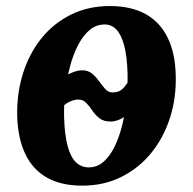

<svg xmlns="http://www.w3.org/2000/svg" viewBox="-20 -586 623 620"><path d="M245.5 13.5Q177.5 13.5 131.5 -12.5Q85.5 -38.5 61.5 -89Q37.5 -139.5 35.5 -211.5Q34 -284 54 -348.2Q74 -412.5 113.2 -461.5Q152.5 -510.5 208.5 -538.5Q264.5 -566.5 335 -566.5Q403 -566.5 449.8 -540.8Q496.5 -515 521.2 -464.8Q546 -414.5 547.5 -342Q549.5 -270 529 -205.8Q508.5 -141.5 468.5 -92.2Q428.5 -43 372 -14.8Q315.5 13.5 245.5 13.5ZM266.5 -45.5Q294 -45.5 314.8 -64Q335.5 -82.5 350.5 -113.5Q365.5 -144.5 375 -183.5Q384.5 -222.5 388.5 -264.5Q392.5 -306.5 392 -346Q390.5 -403 381.2 -438.2Q372 -473.5 356.2 -490.2Q340.5 -507 318 -507Q290.5 -507 269 -488.8Q247.5 -470.5 231.5 -439.2Q215.5 -408 205.5 -369Q195.5 -330 190.8 -288.8Q186 -247.5 187 -208.5Q188.5 -152 198 -115.8Q207.5 -79.5 224.8 -62.5Q242 -45.5 266.5 -45.5ZM337.5 -193.5Q314.5 -193.5 301 -204.2Q287.5 -215 278 -229.2Q268.5 -243.5 258 -254.2Q247.5 -265 231.5 -264.5Q223 -264.5 213 -261Q203 -257.5 194.2 -251.8Q185.5 -246 180 -239L190.5 -339Q200 -347 216.2 -353Q232.5 -359 244.5 -359Q265 -359 277.8 -348Q290.5 -337 300.5 -323Q310.5 -309 320.2 -298.2Q330 -287.5 343.5 -287.5Q365.5 -287.5 378.2 -301.5Q391 -315.5 399.5 -331.5L391 -217Q380 -206 365.2 -199.8Q350.5 -193.5 337.5 -193.5Z"/></svg>

Font: Merriweather 24pt ExtraBold
Style: Italic
Weight: 800
Italic angle: -7.8°
Version: Version 2.101